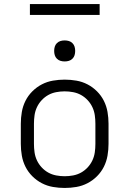

<svg xmlns="http://www.w3.org/2000/svg" viewBox="-20 -922 640 950"><path d="M300 8Q271 8 242 3Q213 -2 187 -15.5Q161 -29 140 -50Q119 -71 106 -97Q93 -123 88 -152Q83 -181 83 -210V-310Q83 -339 88 -368Q93 -397 106 -423Q119 -449 140 -470Q161 -491 187 -504.5Q213 -518 242 -523Q271 -528 300 -528Q329 -528 358 -523Q387 -518 413 -504.5Q439 -491 460 -470Q481 -449 494 -423Q507 -397 512 -368Q517 -339 517 -310V-210Q517 -181 512 -152Q507 -123 494 -97Q481 -71 460 -50Q439 -29 413 -15.5Q387 -2 358 3Q329 8 300 8ZM300 -50Q321 -50 342 -54Q363 -58 381 -68Q399 -78 413.5 -93.5Q428 -109 437 -128Q446 -147 449 -168Q452 -189 452 -210V-310Q452 -331 449 -352Q446 -373 437 -392Q428 -411 413.5 -426.5Q399 -442 381 -452Q363 -462 342 -466Q321 -470 300 -470Q279 -470 258 -466Q237 -462 219 -452Q201 -442 186.5 -426.5Q172 -411 163 -392Q154 -373 151 -352Q148 -331 148 -310V-210Q148 -189 151 -168Q154 -147 163 -128Q172 -109 186.5 -93.5Q201 -78 219 -68Q237 -58 258 -54Q279 -50 300 -50ZM300 -618Q289 -618 279 -621Q269 -624 261.5 -631.5Q254 -639 251 -649Q248 -659 248 -670Q248 -681 251 -691Q254 -701 261.5 -708.5Q269 -716 279 -719Q289 -722 300 -722Q311 -722 321 -719Q331 -716 338.5 -708.5Q346 -701 349 -691Q352 -681 352 -670Q352 -659 349 -649Q346 -639 338.5 -631.5Q331 -624 321 -621Q311 -618 300 -618ZM128 -848V-902H473V-848Z"/></svg>

Font: Iosevka Light Extended
Style: Regular
Weight: 300
Width: 7
Monospace: yes
Designer: Belleve Invis
Foundry: Belleve Invis
Version: Version 32.5.0; ttfautohint (v1.8.4)